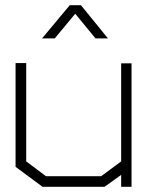

<svg xmlns="http://www.w3.org/2000/svg" viewBox="-20 -720 577 740"><path d="M447 0V-46L383 0H144L40 -77V-477H81V-98L157 -41H370L447 -98V-476H487V0ZM249 -700H292L396 -572H348L270 -667L191 -572H142Z"/></svg>

Font: Turret Road Light
Style: Regular
Weight: 300
Designer: Noponies
Foundry: Noponies
Version: Version 1.001; ttfautohint (v1.8)